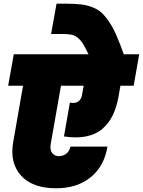

<svg xmlns="http://www.w3.org/2000/svg" viewBox="-20 -1032 769 1033"><path d="M282.2 -19Q154.8 -19 93.3 -87.2Q31.7 -155.3 50.8 -266.1L104 -570.8H23.9L54.2 -740.2H456.1Q437.5 -778.3 426.5 -796.4Q415.5 -814.5 399.2 -828.1Q382.8 -841.8 364.3 -845.5Q345.7 -849.1 314 -849.1H254.9L284.2 -1012.2H339.8Q385.3 -1011.7 415.5 -1008.3Q445.8 -1004.9 475.1 -993.9Q504.4 -982.9 524.7 -965.1Q544.9 -947.3 566.2 -916Q587.4 -884.8 605.7 -843Q624 -801.3 646 -740.2H729L699.2 -570.8H627.9L618.2 -515.1Q607.9 -455.6 586.9 -412.4Q565.9 -369.1 531.2 -339.1Q496.6 -309.1 444.6 -298.3Q392.6 -287.6 324.2 -297.9L356 -480Q383.3 -474.1 400.1 -485.4Q417 -496.6 420.9 -520L430.2 -570.8H308.1L252.9 -257.8Q247.6 -224.6 261 -208.3Q274.4 -191.9 296.9 -191.9Q319.8 -191.9 337.2 -205.8Q354.5 -219.7 358.9 -243.2H558.1Q540.5 -136.2 467 -77.6Q393.6 -19 282.2 -19Z"/></svg>

Font: SVN-Poppins Black
Style: Italic
Weight: 900
Italic angle: -10°
Designer: Ninad Kale (Devanagari), Jonny Pinhorn (Latin)
Foundry: Indian Type Foundry
Version: Version 3.002 2017